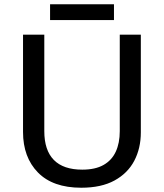

<svg xmlns="http://www.w3.org/2000/svg" viewBox="-20 -878 776 908"><path d="M646 -713.9V-252Q646 -176.8 615 -117.7Q584 -58.6 521.5 -24.4Q459 9.8 364.3 9.8Q230 9.8 159.4 -62.3Q88.9 -134.3 88.9 -253.9V-713.9H189.5V-257.8Q189.5 -167.5 234.6 -121.6Q279.8 -75.7 369.1 -75.7Q430.7 -75.7 469.7 -97.9Q508.8 -120.1 527.6 -160.9Q546.4 -201.7 546.4 -257.8V-713.9ZM519 -857.9V-783.2H216.8V-857.9Z"/></svg>

Font: Open Sans Medium
Style: Regular
Weight: 500
Designer: Monotype Design Team
Foundry: Monotype Imaging Inc.
Version: Version 3.000